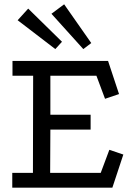

<svg xmlns="http://www.w3.org/2000/svg" viewBox="-20 -872 627 892"><path d="M38 -589H482L533 -435L468 -413L428 -520H214V-339H401V-270H214L213 -69H448L488 -176L553 -154L502 0H37V-69H133L134 -520H38ZM278 -852 404 -672 367 -644 219 -808ZM111 -832 268 -678 237 -644 62 -778Z"/></svg>

Font: Podkova
Style: Regular
Weight: 400
Designer: Ilya Yudin
Foundry: Cyreal (www.cyreal.org)
Version: Version 2.103